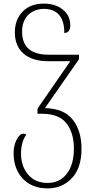

<svg xmlns="http://www.w3.org/2000/svg" viewBox="-20 -790 522 1060"><path d="M242 250Q184 250 142 225Q100 200 77.5 156.5Q55 113 55 57Q55 13 72 -19.5Q89 -52 109 -52Q117 -52 125 -47Q96 -5 96 59Q96 103 113 139.5Q130 176 162.5 198Q195 220 242 220Q310 220 349 169Q388 118 388 31Q388 -57 346.5 -109.5Q305 -162 212 -162H187V-190L368 -452H247Q159 -452 110.5 -493.5Q62 -535 62 -612Q62 -681 104.5 -725.5Q147 -770 222 -770Q286 -770 327 -737Q368 -704 368 -650Q368 -627 358.5 -617.5Q349 -608 335 -608Q335 -675 306 -708Q277 -741 222 -741Q191 -741 163.5 -727.5Q136 -714 119 -686Q102 -658 102 -615Q102 -488 249 -488H416V-463L228 -193Q333 -191 381.5 -129.5Q430 -68 430 31Q430 137 377 193.5Q324 250 242 250Z"/></svg>

Font: Noto Serif Georgian SemiCondensed ExtraLight
Style: Regular
Weight: 200
Width: 4
Designer: Monotype Design Team, Akaki Razmadze
Foundry: Google LLC
Version: Version 2.003; ttfautohint (v1.8.4.7-5d5b)